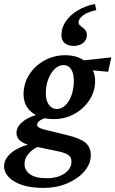

<svg xmlns="http://www.w3.org/2000/svg" viewBox="-61 -708 571 951"><path d="M154.3 222.7Q89.8 222.7 46.4 207.5Q2.9 192.4 -19 168Q-41 143.6 -41 116.2Q-41 82 -9.3 52.7Q22.5 23.4 87.9 4.9L133.8 15.6Q98.6 31.2 79.6 54.2Q60.5 77.1 60.5 104.5Q60.5 134.8 87.4 154.8Q114.3 174.8 170.9 174.8Q206.1 174.8 233.9 164.1Q261.7 153.3 277.3 134.8Q293 116.2 293 92.8Q293 70.3 275.9 58.6Q258.8 46.9 210.9 38.1L107.4 16.6L97.7 12.7Q60.5 6.8 40.5 -9.3Q20.5 -25.4 20.5 -49.8Q20.5 -81.1 54.2 -107.4Q87.9 -133.8 152.3 -147.5L170.9 -124Q151.4 -121.1 137.2 -111.3Q123 -101.6 123 -89.8Q123 -82 130.9 -77.1Q138.7 -72.3 154.3 -67.4L266.6 -40Q333 -24.4 360.8 -2.4Q388.7 19.5 388.7 61.5Q388.7 103.5 356.9 140.6Q325.2 177.7 272 200.2Q218.8 222.7 154.3 222.7ZM206.1 -118.2Q137.7 -118.2 96.7 -151.4Q55.7 -184.6 55.7 -241.2Q55.7 -293.9 83.5 -337.9Q111.3 -381.8 158.7 -408.2Q206.1 -434.6 262.7 -434.6Q306.6 -434.6 339.8 -418Q373 -401.4 391.6 -373Q410.2 -344.7 410.2 -307.6Q410.2 -255.9 382.3 -212.9Q354.5 -169.9 308.1 -144Q261.7 -118.2 206.1 -118.2ZM219.7 -168Q243.2 -168 262.7 -186.5Q282.2 -205.1 293.5 -236.8Q304.7 -268.6 304.7 -307.6Q304.7 -344.7 291 -365.2Q277.3 -385.7 254.9 -385.7Q230.5 -385.7 210.4 -366.7Q190.4 -347.7 178.2 -315.9Q166 -284.2 166 -246.1Q166 -209 181.6 -188.5Q197.3 -168 219.7 -168ZM474.6 -352.5 356.4 -363.3 327.1 -406.2 490.2 -423.8ZM409.2 -688.5 416 -658.2Q369.1 -647.5 348.6 -630.4Q328.1 -613.3 328.1 -597.7Q328.1 -588.9 334.5 -583Q340.8 -577.1 348.6 -571.3Q356.4 -565.4 362.8 -557.1Q369.1 -548.8 369.1 -534.2Q369.1 -517.6 360.4 -505.4Q351.6 -493.2 336.4 -486.8Q321.3 -480.5 303.7 -480.5Q278.3 -480.5 260.7 -493.7Q243.2 -506.8 243.2 -534.2Q243.2 -568.4 262.7 -599.1Q282.2 -629.9 319.8 -653.8Q357.4 -677.7 409.2 -688.5Z"/></svg>

Font: Crimson Pro SemiBold
Style: Italic
Weight: 600
Italic angle: -12°
Designer: Jacques Le Bailly
Foundry: Baron von Fonthausen
Version: Version 1.003